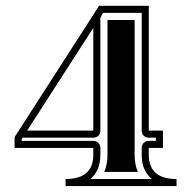

<svg xmlns="http://www.w3.org/2000/svg" viewBox="-20 -629 646 649"><path d="M319.3 -569.1V-187.5Q319.3 -177.2 312.5 -170.4Q305.7 -163.6 295.4 -163.6H56.6L53.2 -158.4V-152.8H295.4Q305.7 -152.8 312.5 -146Q319.3 -139.2 319.3 -128.9V-106Q319.3 -51.5 284.9 -23.9H493.4Q459 -51.5 459 -106V-128.9Q459 -139.2 465.8 -146Q472.7 -152.8 482.9 -152.8H506.8V-163.6H482.9Q472.7 -163.6 465.8 -170.4Q459 -177.2 459 -187.5V-585.4H327.9ZM71.8 -187.5H295.4V-534.9ZM29.3 -165.5 314.9 -609.4H482.9V-187.5H530.8V-128.9H482.9V-106Q482.9 -23.9 576.7 -23.9V0H201.7V-23.9Q295.4 -23.9 295.4 -106V-128.9H29.3ZM343.3 -561.5H435.1V-106Q435.1 -73.2 446 -47.9H332.3Q343.3 -73.2 343.3 -106Z"/></svg>

Font: itsadzokeS01
Style: Regular
Weight: 600
Width: 6
Version: Version 0.46